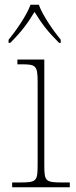

<svg xmlns="http://www.w3.org/2000/svg" viewBox="-20 -786 320 806"><path d="M16 -619V-606H23C73 -656 95 -687 125 -736C155 -687 178 -656 228 -606H235V-619C204 -657 159 -721 143 -766H108C92 -721 47 -657 16 -619ZM31 0H273V-20H245C170 -20 166 -24 166 -94V-536H53V-516H71C130 -516 138 -511 138 -442V-94C138 -24 133 -20 61 -20H31Z"/></svg>

Font: Noto Serif Sinhala Thin
Style: Regular
Weight: 100
Designer: Jelle Bosma - Monotype Design Team
Foundry: Monotype Imaging Inc.
Version: Version 2.007